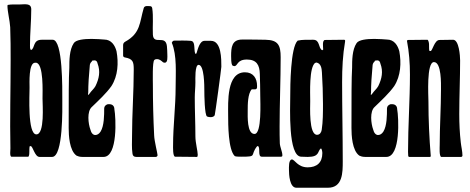

<svg xmlns="http://www.w3.org/2000/svg" viewBox="-20 -738 2210 903"><path d="M150 -443C186 -438 180 -304 180 -274C180 -246 191 -106 151 -106C109 -106 119 -292 119 -325C119 -347 114 -443 145 -443ZM127 -503C120 -503 121 -521 121 -525C121 -581 127 -638 127 -694C127 -725 96 -717 72 -717C55 -717 34 -718 17 -715L15 -712C15 -683 26 -643 28 -610C30 -559 30 -506 30 -455C30 -317 26 -178 29 -40C29 -31 25 -5 33 -1H113L115 -3C118 -10 118 -17 118 -25C118 -33 118 -41 119 -49C120 -50 123 -51 124 -51C135 -51 143 0 166 0H225C278 0 273 -234 273 -267C273 -317 276 -551 228 -551H176C134 -551 145 -512 127 -503Z M429 -333C422 -320 409 -310 402 -299C395 -289 392 -289 395 -303C395 -340 398 -385 402 -426C402 -436 405 -443 412 -449C412 -453 415 -453 415 -453C429 -456 436 -453 439 -439C453 -402 446 -368 429 -333ZM340 -6C347 -3 354 0 368 0H467C535 0 525 -187 518 -224C518 -241 507 -248 494 -248H487C477 -245 470 -238 470 -228C470 -197 470 -146 453 -119C446 -108 437 -103 428 -103C418 -103 409 -112 405 -129C395 -156 388 -214 412 -235C443 -265 480 -299 504 -333C535 -381 538 -443 528 -497C521 -524 504 -552 470 -552C457 -553 434 -555 410 -555C375 -555 337 -551 327 -535C306 -504 306 -453 306 -419C303 -371 303 -279 303 -136C303 -102 306 -30 340 -6Z M699 -339C699 -357 696 -448 706 -456C709 -459 714 -460 719 -460C730 -460 739 -452 747 -445C749 -444 753 -443 755 -443C770 -443 767 -471 767 -482C767 -495 766 -508 765 -521C759 -577 702 -524 699 -575C697 -615 702 -660 696 -699C695 -705 692 -709 686 -709C676 -709 660 -713 656 -700C636 -633 642 -582 569 -542C562 -538 559 -533 559 -525V-477C559 -472 562 -469 567 -468C606 -461 609 -447 609 -410C609 -306 601 -202 601 -98C601 -71 599 -42 603 -16C604 -5 610 0 621 0H713C717 0 721 -4 721 -8C721 -16 706 -74 705 -101C701 -180 699 -260 699 -339Z M794 -56C794 -48 792 -1 804 -1L906 0L909 -2C909 -4 910 -7 910 -10C910 -27 899 -67 899 -96C899 -157 896 -218 896 -279C896 -303 899 -327 899 -351C899 -365 896 -433 914 -433C941 -433 941 -333 941 -312C941 -294 942 -195 954 -190C959 -188 965 -187 970 -187C978 -187 987 -189 990 -197C992 -202 1021 -415 1021 -424C1021 -459 1022 -546 972 -546H942C918 -546 910 -504 904 -487L901 -485L898 -486C894 -497 895 -515 893 -527C891 -538 888 -545 876 -546C852 -548 827 -547 802 -547C794 -547 792 -545 788 -537C813 -478 806 -391 806 -328C806 -237 794 -146 794 -56Z M1192 -51C1207 -48 1190 -1 1211 -1H1301C1307 -1 1308 -3 1308 -8C1308 -24 1297 -46 1296 -64C1295 -91 1295 -117 1295 -144C1295 -252 1300 -361 1300 -469C1300 -525 1288 -550 1229 -551C1192 -552 1156 -552 1119 -552C1070 -552 1067 -515 1067 -474C1067 -462 1067 -441 1072 -431C1074 -429 1079 -427 1082 -427C1099 -427 1093 -458 1141 -458C1187 -458 1201 -432 1202 -390C1203 -356 1204 -322 1204 -288C1204 -260 1212 -108 1177 -108C1141 -108 1145 -192 1145 -218C1145 -246 1145 -297 1164 -318H1182L1188 -322C1189 -326 1189 -330 1189 -334C1189 -370 1171 -398 1132 -398C1045 -398 1053 -256 1053 -197C1053 -154 1053 -34 1084 -4C1087 -1 1109 -1 1114 -1C1193 -1 1154 -6 1189 -50Z M1468 -444C1490 -440 1493 -416 1494 -398C1497 -348 1499 -299 1499 -249C1499 -209 1499 -166 1493 -127C1491 -115 1484 -104 1471 -104C1432 -104 1439 -235 1439 -263C1439 -299 1433 -423 1463 -443L1462 -442ZM1489 -40C1494 -39 1496 -23 1496 -18C1496 27 1470 49 1427 49C1380 49 1366 12 1353 12C1337 12 1339 50 1339 61C1339 83 1342 145 1374 145H1522C1592 145 1592 74 1592 20C1592 -104 1589 -228 1589 -352C1589 -417 1592 -479 1603 -543V-548C1603 -550 1600 -551 1598 -551C1568 -551 1539 -550 1509 -550C1494 -550 1500 -515 1500 -505L1496 -502H1495C1476 -512 1486 -551 1453 -551C1431 -551 1401 -552 1380 -547C1346 -515 1345 -333 1345 -283C1345 -234 1334 -1 1397 -1C1407 -1 1417 0 1427 0C1485 0 1472 -27 1489 -40Z M1759 -333C1752 -320 1739 -310 1732 -299C1725 -289 1722 -289 1725 -303C1725 -340 1728 -385 1732 -426C1732 -436 1735 -443 1742 -449C1742 -453 1745 -453 1745 -453C1759 -456 1766 -453 1769 -439C1783 -402 1776 -368 1759 -333ZM1670 -6C1677 -3 1684 0 1698 0H1797C1865 0 1855 -187 1848 -224C1848 -241 1837 -248 1824 -248H1817C1807 -245 1800 -238 1800 -228C1800 -197 1800 -146 1783 -119C1776 -108 1767 -103 1758 -103C1748 -103 1739 -112 1735 -129C1725 -156 1718 -214 1742 -235C1773 -265 1810 -299 1834 -333C1865 -381 1868 -443 1858 -497C1851 -524 1834 -552 1800 -552C1787 -553 1764 -555 1740 -555C1705 -555 1667 -551 1657 -535C1636 -504 1636 -453 1636 -419C1633 -371 1633 -279 1633 -136C1633 -102 1636 -30 1670 -6Z M1999 -500C1998 -505 1998 -509 1998 -514C1998 -526 1999 -538 1993 -549L1990 -551L1898 -550L1894 -547V-546C1904 -493 1908 -442 1908 -388C1908 -267 1899 -145 1899 -24C1899 -17 1900 -10 1900 -3L1904 0H2003L2006 -3C1999 -89 1995 -174 1995 -261C1995 -285 1985 -446 2021 -446C2057 -446 2054 -341 2054 -318C2054 -230 2048 -143 2048 -55C2048 -45 2045 -4 2055 0H2150C2152 -1 2155 -3 2155 -6C2155 -26 2149 -49 2147 -69C2142 -113 2140 -157 2140 -201C2140 -285 2144 -370 2144 -454C2144 -474 2139 -551 2111 -551C2090 -551 2068 -550 2047 -550C2023 -550 2014 -498 2005 -498H2001Z"/></svg>

Font: DisSenso
Style: Regular
Weight: 400
Version: Version 1.150